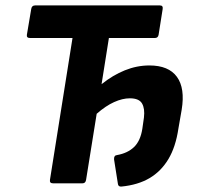

<svg xmlns="http://www.w3.org/2000/svg" viewBox="-20 -675 728 707"><path d="M427 12Q415 13 414 1L400 -88Q399 -103 411 -104Q450 -111 473.5 -133.5Q497 -156 504 -200L510 -242Q514 -275 503 -294Q492 -313 458 -313Q431 -313 400 -299Q369 -285 336 -256L297 -13Q295 0 284 0H175Q162 0 164 -13L247 -535H91Q77 -535 79 -547L95 -642Q97 -655 109 -655H569Q581 -655 579 -642L564 -547Q562 -535 550 -535H381L354 -365Q395 -398 439.5 -416Q484 -434 530 -434Q601 -434 631.5 -392Q662 -350 649 -271L637 -202Q627 -134 600 -89Q573 -44 530.5 -19Q488 6 427 12Z"/></svg>

Font: Sofia Sans Semi Condensed ExtraBold
Style: Italic
Weight: 800
Italic angle: -9°
Version: Version 4.100